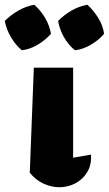

<svg xmlns="http://www.w3.org/2000/svg" viewBox="-80 -776 457 806"><path d="M45 -51 62 -492H227V-114L302 -127Q305 -85 286.5 -54Q268 -23 236.5 -6.5Q205 10 169 10Q136 10 103 -5Q70 -20 45 -51ZM64 -756Q91 -732 109.5 -700.5Q128 -669 134 -634Q111 -608 78.5 -588.5Q46 -569 12 -565Q-14 -586 -33.5 -619Q-53 -652 -60 -688Q-35 -713 -3 -731.5Q29 -750 64 -756ZM287 -756Q313 -732 332.5 -700.5Q352 -669 357 -634Q335 -608 302 -588.5Q269 -569 235 -565Q208 -586 189 -619Q170 -652 164 -688Q188 -713 220 -731.5Q252 -750 287 -756Z"/></svg>

Font: Piazzolla ExtraBold
Style: Regular
Weight: 800
Designer: Juan Pablo del Peral
Foundry: Huerta Tipografica
Version: Version 1.330